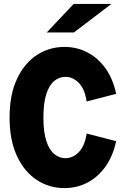

<svg xmlns="http://www.w3.org/2000/svg" viewBox="-20 -951 640 982"><path d="M310 11Q231 11 167.5 -31Q104 -73 66.5 -153.5Q29 -234 29 -350Q29 -466 66.5 -546.5Q104 -627 167.5 -669Q231 -711 310 -711Q373 -711 427 -683Q481 -655 519.5 -601.5Q558 -548 574 -471L423 -432Q414 -495 383.5 -526.5Q353 -558 315 -558Q283 -558 257.5 -537Q232 -516 217 -470.5Q202 -425 202 -350Q202 -276 217 -230Q232 -184 257.5 -163Q283 -142 315 -142Q353 -142 383.5 -173.5Q414 -205 423 -268L574 -229Q558 -153 519.5 -99Q481 -45 427 -17Q373 11 310 11ZM219 -785 357 -931H550L358 -785Z"/></svg>

Font: Red Hat Mono VF Light
Style: Regular
Weight: 300
Monospace: yes
Designer: Pentagram, MCKL
Foundry: Pentagram, MCKL
Version: Version 1.023